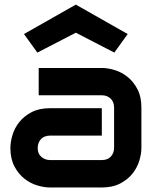

<svg xmlns="http://www.w3.org/2000/svg" viewBox="-20 -828 693 848"><path d="M604.5 -174.8Q604.5 -148.4 595.2 -117.9Q585.9 -87.4 565.2 -61.3Q544.4 -35.2 511 -17.6Q477.5 0 429.7 0H200.7Q174.3 0 143.8 -9.3Q113.3 -18.6 87.2 -39.3Q61 -60.1 43.5 -93.5Q25.9 -127 25.9 -174.8Q25.9 -201.2 35.2 -231.9Q44.4 -262.7 65.2 -288.8Q85.9 -314.9 119.4 -332.5Q152.8 -350.1 200.7 -350.1H429.7V-229H200.7Q174.8 -229 160.6 -213.1Q146.5 -197.3 146.5 -173.8Q146.5 -148.9 162.8 -135Q179.2 -121.1 201.7 -121.1H429.7Q455.6 -121.1 469.7 -136.7Q483.9 -152.3 483.9 -175.8V-353Q483.9 -377.9 468.5 -392.6Q453.1 -407.2 429.7 -407.2H150.9V-527.8H429.7Q456.1 -527.8 486.6 -518.6Q517.1 -509.3 543.2 -488.5Q569.3 -467.8 586.9 -434.3Q604.5 -400.9 604.5 -353ZM484.9 -595.7 314.9 -683.6 145 -595.7 85.9 -677.7 314.9 -807.6 543.9 -677.7Z"/></svg>

Font: Audiowide
Style: Regular
Weight: 400
Version: Version 1.003